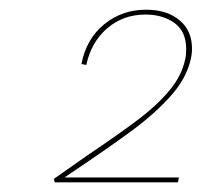

<svg xmlns="http://www.w3.org/2000/svg" viewBox="-20 -782 416 396"><path d="M113 -416H349L347 -406H93L91 -413L158 -460Q229 -508 266.5 -536.5Q304 -565 329.5 -595.5Q355 -626 362 -660Q364 -668 364 -681Q364 -717 340 -734.5Q316 -752 280 -752Q234 -752 201 -723.5Q168 -695 158 -648L148 -650Q158 -702 195 -732Q232 -762 281 -762Q324 -762 350 -740.5Q376 -719 376 -682Q376 -670 373 -658Q364 -620 332.5 -584.5Q301 -549 254 -514Q207 -479 113 -416Z"/></svg>

Font: Ysabeau Infant Hairline
Style: Italic
Weight: 100
Italic angle: -12°
Designer: Christian Thalmann (Catharsis Fonts)
Version: Version 0.003